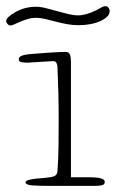

<svg xmlns="http://www.w3.org/2000/svg" viewBox="-59 -605 377 625"><path d="M172 -28H234Q256 -28 269 -24.5Q282 -21 282 -13Q282 -4 272.5 -2Q263 0 252 0H93Q69 0 46.5 -1.5Q24 -3 24 -12Q24 -22 88 -26Q110 -28 118.5 -32Q127 -36 128 -47Q131 -85 131.5 -131Q132 -177 132 -213Q132 -259 131 -301.5Q130 -344 128 -389Q127 -397 124 -401.5Q121 -406 113 -406Q108 -406 96 -405Q84 -404 71 -403.5Q58 -403 46 -402Q34 -401 30 -401Q22 -401 12 -402.5Q2 -404 2 -412Q2 -421 16 -425Q30 -429 65 -431Q87 -433 114 -434.5Q141 -436 154 -436Q166 -436 169 -426.5Q172 -417 172 -401ZM-39 -537Q-39 -548 -10 -565Q21 -583 58 -583Q73 -583 90.5 -578.5Q108 -574 126 -569Q144 -564 162 -559.5Q180 -555 195 -555Q221 -555 255 -572Q269 -580 274.5 -582.5Q280 -585 285 -585Q290 -585 294 -580Q298 -575 298 -568Q298 -559 290 -551Q282 -543 268 -536.5Q254 -530 235.5 -526.5Q217 -523 196 -523Q177 -523 158.5 -526.5Q140 -530 122.5 -534.5Q105 -539 89 -543Q73 -547 59 -547Q44 -547 31 -543Q18 -539 7 -534.5Q-4 -530 -12 -526Q-20 -522 -25 -522Q-30 -522 -34.5 -527Q-39 -532 -39 -537Z"/></svg>

Font: Life Savers
Style: Regular
Weight: 400
Designer: Pablo Impallari, Rodrigo Fuenzalida, Brenda Gallo
Foundry: Pablo Impallari, Rodrigo Fuenzalida, Brenda Gallo
Version: Version 3.001; ttfautohint (v0.95) -l 8 -r 50 -G 200 -x 14 -